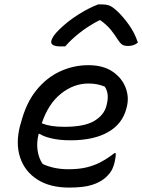

<svg xmlns="http://www.w3.org/2000/svg" viewBox="-20 -838 644 869"><path d="M380 -543Q447 -543 489.5 -514Q532 -485 548.5 -441.5Q565 -398 554 -355L552 -347Q534 -277 469 -240Q404 -203 299 -203Q251 -203 214 -211.5Q177 -220 160 -232H155Q145 -194 150 -158Q155 -122 173 -96Q224 -72 289 -72Q337 -72 372 -80.5Q407 -89 437 -105Q467 -121 498 -145H504Q504 -133 502.5 -123.5Q501 -114 499 -105Q493 -80 484 -65Q475 -50 460 -36Q434 -13 396 -1Q358 11 293 11Q206 11 149 -25.5Q92 -62 71 -125.5Q50 -189 71 -270L75 -283Q98 -372 144.5 -429.5Q191 -487 252 -515Q313 -543 380 -543ZM380 -460Q314 -460 256.5 -414.5Q199 -369 169 -280Q189 -272 213.5 -268Q238 -264 271 -264Q362 -264 406.5 -290.5Q451 -317 462 -360Q470 -391 467 -411.5Q464 -432 454 -446Q437 -453 419.5 -456.5Q402 -460 380 -460ZM424 -818H444Q460 -818 473.5 -813.5Q487 -809 509 -789Q536 -764 563 -726.5Q590 -689 604 -645Q594 -637 583 -633.5Q572 -630 560 -630Q542 -630 533 -636Q524 -642 513 -659Q500 -680 482.5 -702Q465 -724 435 -746H429Q376 -718 338 -687.5Q300 -657 275 -628H254Q208 -628 212 -652Q214 -662 223 -675.5Q232 -689 251 -707Q287 -742 333.5 -771.5Q380 -801 424 -818Z"/></svg>

Font: Recursive Mn Csl St
Style: Italic
Weight: 400
Italic angle: -15°
Monospace: yes
Version: Version 1.079;hotconv 1.0.112;makeotfexe 2.5.65598; ttfautoh